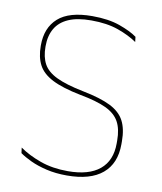

<svg xmlns="http://www.w3.org/2000/svg" viewBox="-76 -710 661 781"><g transform="rotate(10 254.0 -320.0)"><path d="M252.5 9Q206 9 168 0Q130 -9 101.8 -22.2Q73.5 -35.5 55.5 -48.5L52.5 -71Q89.5 -45 139.8 -27Q190 -9 253.5 -9Q340 -9 385 -46.2Q430 -83.5 430 -154.5V-166.5Q430 -214 413.5 -244Q397 -274 357.8 -292.5Q318.5 -311 250 -323.5Q174.5 -338.5 132.5 -360Q90.5 -381.5 73.8 -413.5Q57 -445.5 57 -491.5V-494.5Q57 -567 102.2 -607.2Q147.5 -647.5 243 -647.5Q310 -647.5 357 -630.8Q404 -614 430 -595L432.5 -574Q400 -596.5 353.5 -613Q307 -629.5 242 -629.5Q184.5 -629.5 148 -613.5Q111.5 -597.5 94 -567.2Q76.5 -537 76.5 -494.5V-491.5Q76.5 -449.5 92 -421Q107.5 -392.5 146.8 -373.5Q186 -354.5 258 -340Q332 -325.5 373.5 -304.8Q415 -284 432.2 -251Q449.5 -218 449.5 -167V-154.5Q449.5 -75 399.5 -33Q349.5 9 252.5 9Z"/></g></svg>

Font: Anek Devanagari Medium Thin
Style: Regular
Weight: 250
Version: Version 1.003